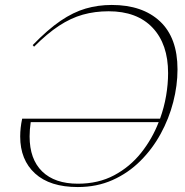

<svg xmlns="http://www.w3.org/2000/svg" viewBox="-20 -745 746 775"><path d="M69.5 -266H626Q642.5 -311.5 650.5 -358.5Q658.5 -405.5 658.5 -450Q658.5 -567 595.8 -633.2Q533 -699.5 418.5 -699.5Q363 -699.5 314.2 -685.8Q265.5 -672 218 -640.8Q170.5 -609.5 117.5 -556.5L112 -563Q172.5 -625.5 224.2 -660.8Q276 -696 326 -710.5Q376 -725 431 -725Q555 -725 625.8 -658.8Q696.5 -592.5 696.5 -465Q696.5 -400 679.2 -333Q662 -266 628.5 -204.8Q595 -143.5 546.2 -95Q497.5 -46.5 434.2 -18.2Q371 10 294 10Q181.5 10 121.5 -44.8Q61.5 -99.5 61.5 -194Q61.5 -229 69.5 -266ZM99.5 -194.5Q99.5 -102.5 150.2 -53Q201 -3.5 294.5 -3.5Q377 -3.5 440.8 -37.5Q504.5 -71.5 549.5 -128Q594.5 -184.5 620.5 -252H104Q99.5 -221.5 99.5 -194.5Z"/></svg>

Font: Newsreader 72pt ExtraLight
Style: Italic
Weight: 275
Italic angle: -17°
Designer: Hugues Gentile
Foundry: Production Type
Version: Version 1.003; ttfautohint (v1.8.3)